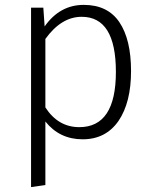

<svg xmlns="http://www.w3.org/2000/svg" viewBox="-20 -554 621 779"><path d="M301.8 -38.1Q450.2 -38.1 450.2 -262.2Q450.2 -486.3 311 -485.8Q229 -485.8 164.1 -396V-118.2Q215.8 -38.1 301.8 -38.1ZM511.7 -265.6Q511.7 -138.2 460.9 -63.5Q409.2 11.2 315.4 11.2Q221.7 11.2 164.1 -61V196.8L106 205.1V-522.9H155.8L161.1 -446.8Q222.7 -534.2 319.8 -534.2Q417 -534.2 464.4 -463.9Q511.7 -393.6 511.7 -265.6Z"/></svg>

Font: FiraSans-Light
Style: Regular
Weight: 300
Designer: Carrois Corporate & Edenspiekermann AG
Foundry: Carrois Corporate GbR & Edenspiekermann AG
Version: Version 3.106;PS 003.106;hotconv 1.0.70;makeotf.lib2.5.58329